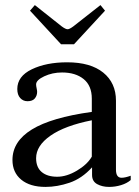

<svg xmlns="http://www.w3.org/2000/svg" viewBox="-20 -725 546 755"><path d="M98 -683 117 -705 223 -621Q238 -610 246 -610Q253 -610 268 -621L375 -705L393 -683L271 -551H220ZM29 -96Q29 -169 105.5 -216Q182 -263 341 -285V-337Q341 -388 309 -414Q277 -440 224 -440Q186 -440 154 -425Q122 -410 122 -393Q122 -387 124 -378Q126 -369 126 -364Q126 -349 117 -338Q108 -327 88 -327Q71 -327 59.5 -339.5Q48 -352 48 -375Q48 -425 105 -452.5Q162 -480 244 -480Q336 -480 386 -439.5Q436 -399 436 -329V-58Q436 -26 458 -26Q472 -26 494 -34V-17Q479 -4 456 3Q433 10 409 10Q382 10 362 -1Q342 -12 342 -37V-67Q302 -23 253.5 -6.5Q205 10 159 10Q98 10 63.5 -18.5Q29 -47 29 -96ZM341 -109V-252Q235 -231 178.5 -191.5Q122 -152 122 -103Q122 -67 144 -48.5Q166 -30 205 -30Q242 -30 282.5 -54Q323 -78 341 -109Z"/></svg>

Font: TavirajRegular
Style: Regular
Weight: 400
Designer: Katatrad Team
Foundry: CadsonDemak
Version: Version 1.001